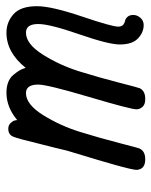

<svg xmlns="http://www.w3.org/2000/svg" viewBox="44 -520 481 610"><g transform="rotate(-90 285.0 -215.5)"><path d="M49.8 -22Q49.8 -35.2 65.9 -92Q82 -148.9 95 -190.9Q107.9 -232.9 110.8 -243.2Q118.7 -277.3 131.8 -328.1Q148.9 -399.9 155.5 -415Q162.1 -430.2 180.2 -430.2Q191.4 -430.2 198.2 -423.1Q205.1 -416 206.5 -410.4Q208 -404.8 208 -401.9Q249 -436 294.9 -436Q314 -436 328.4 -430.4Q342.8 -424.8 351.8 -413.8Q360.8 -402.8 365.5 -395Q370.1 -387.2 374 -375Q422.9 -436 485.8 -436Q519 -436 544.4 -413.6Q569.8 -391.1 569.8 -338.9Q569.8 -293 537.4 -197Q504.9 -101.1 504.9 -81.1Q504.9 -69.8 511 -64.9Q517.1 -60.1 523.4 -59.1Q529.8 -58.1 535.9 -51.5Q542 -44.9 542 -33Q542 -21 533 -10.5Q523.9 0 509.8 0Q486.8 0 467.5 -18.1Q448.2 -36.1 448.2 -76.2Q448.2 -111.3 480.7 -205.1Q513.2 -298.8 513.2 -335Q513.2 -374 485.8 -374Q449.7 -374 415.8 -320.1Q381.8 -266.1 362.3 -203.1Q342.8 -140.1 326.9 -78.1Q311 -16.1 309.1 -12.2Q300.3 4.9 275.9 4.9H273.9Q257.8 4.9 250 -3.7Q242.2 -12.2 242.2 -22.9Q242.2 -41 281.5 -173.6Q320.8 -306.2 320.8 -335Q320.8 -374 293.9 -374Q257.8 -374 223.9 -319.6Q189.9 -265.1 170.4 -202.1Q150.9 -139.2 135 -77.1Q119.1 -15.1 117.2 -12.2Q108.4 4.9 84 4.9H83Q51.8 4.9 49.8 -22Z"/></g></svg>

Font: CMU Typewriter Text
Style: Italic
Weight: 500
Italic angle: -14.04°
Version: Version 0.7.0